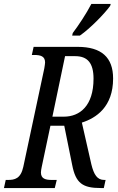

<svg xmlns="http://www.w3.org/2000/svg" viewBox="-37 -951 597 971"><path d="M328 -771H367C419 -807 491 -881 520 -921L523 -931H425C399 -881 361 -824 331 -784ZM-17 0H240L250 -41H225C193 -41 170 -47 170 -79C170 -87 172 -96 174 -107L218 -315H288L328 -117C346 -24 381 0 473 0H488L497 -41H490C455 -41 438 -67 425 -120L377 -331C449 -354 535 -410 535 -554C535 -661 476 -714 356 -714H133L124 -673H135C168 -673 191 -667 191 -635C191 -628 189 -619 187 -605L81 -108C68 -47 37 -41 3 -41H-8ZM286 -361H228L292 -667H343C406 -667 436 -632 436 -553C436 -415 366 -361 286 -361Z"/></svg>

Font: Noto Serif ExtraCondensed
Style: Italic
Weight: 400
Width: 2
Italic angle: -12°
Designer: Monotype Design Team
Foundry: Monotype Imaging Inc.
Version: Version 2.014